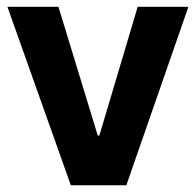

<svg xmlns="http://www.w3.org/2000/svg" viewBox="-20 -553 584 573"><path d="M276.6 -148.6H271.7L154.4 -532.8H2.1L191.4 0H357L542.3 -532.8H390.9Z"/></svg>

Font: Estedad VF
Style: Regular
Weight: 100
Designer: Amin Abedi
Version: Version 7.3